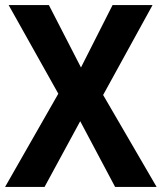

<svg xmlns="http://www.w3.org/2000/svg" viewBox="-20 -734 636 754"><path d="M595 0H432L295 -258L155 0H0L209 -366L14 -714H172L298 -469L422 -714H579L385 -361Z"/></svg>

Font: Noto Sans SemiCondensed
Style: Regular
Weight: 400
Width: 4
Version: Version 2.013